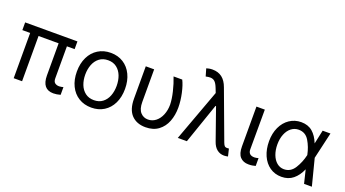

<svg xmlns="http://www.w3.org/2000/svg" viewBox="-56 -1257 3245 1807"><g transform="rotate(20 1567.0 -353.0)"><path d="M550.8 -453.1H473.6V-132.8Q473.6 -99.6 490.7 -86.9Q507.8 -74.2 533.2 -74.2Q543.5 -74.2 555.2 -76.7Q566.9 -79.1 574.2 -81.1V-3.9Q536.6 6.8 503.9 6.8Q390.6 6.8 390.6 -131.8V-453.1H189.5V0H105.5V-453.1H27.3V-530.3H550.8Z M642.6 -262.7Q642.6 -344.2 672.9 -406.5Q703.1 -468.8 758.1 -502.9Q813 -537.1 884.8 -537.1Q956.1 -537.1 1010.5 -502.9Q1064.9 -468.8 1095 -406.5Q1125 -344.2 1125 -262.7Q1125 -181.2 1095 -119.1Q1064.9 -57.1 1010.5 -23.2Q956.1 10.7 884.8 10.7Q813 10.7 758.1 -23.2Q703.1 -57.1 672.9 -119.1Q642.6 -181.2 642.6 -262.7ZM1041 -262.7Q1041 -317.4 1023.7 -362.8Q1006.3 -408.2 971.2 -435.5Q936 -462.9 884.8 -462.9Q832.5 -462.9 797.1 -435.5Q761.7 -408.2 744.1 -362.8Q726.6 -317.4 726.6 -262.7Q726.6 -208 744.1 -162.8Q761.7 -117.7 797.1 -90.6Q832.5 -63.5 884.8 -63.5Q936 -63.5 971.2 -90.6Q1006.3 -117.7 1023.7 -162.8Q1041 -208 1041 -262.7Z M1319.3 -530.3V-204.1Q1319.3 -132.8 1349.4 -99.6Q1379.4 -66.4 1424.8 -66.4Q1467.8 -66.4 1502 -93.3Q1536.1 -120.1 1555.2 -166.7Q1574.2 -213.4 1574.2 -269.5Q1572.8 -325.2 1555.7 -396.2Q1538.6 -467.3 1513.7 -530.3H1600.6Q1623.5 -485.4 1639.9 -411.1Q1656.2 -336.9 1656.2 -269.5Q1656.2 -193.4 1631.8 -130.1Q1607.4 -66.9 1556.2 -28.6Q1504.9 9.8 1427.7 9.8Q1338.4 9.8 1286.9 -43.9Q1235.4 -97.7 1235.4 -206.1V-530.3Z M2095.7 -88.9 1984.9 -404.3H1979.5L1839.8 0H1749L1939.9 -519L1922.9 -562.5Q1906.7 -604.5 1888.4 -621.6Q1870.1 -638.7 1841.8 -638.7Q1822.8 -638.7 1797.9 -632.8L1776.4 -707Q1785.6 -710.4 1802 -713.6Q1818.4 -716.8 1836.9 -716.8Q1894 -716.8 1933.1 -687Q1972.2 -657.2 1994.1 -595.7L2174.8 -109.4Q2182.1 -89.8 2190.2 -79.6Q2198.2 -69.3 2215.8 -69.3L2235.4 -70.3L2252.9 2.9Q2230 7.8 2213.9 7.8Q2172.9 7.8 2142.6 -16.4Q2112.3 -40.5 2095.7 -88.9Z M2427.7 -530.3 2426.8 -132.8Q2426.8 -74.2 2488.3 -74.2Q2504.4 -74.2 2528.3 -81.1V-2.9Q2512.2 1.5 2496.1 4.2Q2480 6.8 2458 6.8Q2405.3 6.8 2374.5 -26.1Q2343.8 -59.1 2343.8 -131.8V-530.3Z M2566.4 -265.6Q2566.4 -344.2 2595.2 -406Q2624 -467.8 2675.5 -502.4Q2727.1 -537.1 2792 -537.1Q2860.8 -537.1 2905.3 -499Q2949.7 -460.9 2976.6 -392.6H2977.1L3006.8 -530.3H3085L3023.9 -265.1L3091.8 0H3013.7L2981.4 -132.8H2980.5Q2952.1 -66.4 2904.8 -27.8Q2857.4 10.7 2789.1 10.7Q2722.7 10.7 2672.1 -24.4Q2621.6 -59.6 2594 -122.3Q2566.4 -185.1 2566.4 -265.6ZM2787.1 -64.5Q2854 -64.5 2893.1 -126.7Q2932.1 -189 2949.2 -263.7L2949.7 -265.1L2949.2 -266.6Q2934.1 -341.3 2897.9 -401.6Q2861.8 -461.9 2793 -461.9Q2752 -461.9 2719.5 -436.8Q2687 -411.6 2668.7 -366.5Q2650.4 -321.3 2650.4 -263.7Q2650.4 -207 2667.5 -161.6Q2684.6 -116.2 2715.8 -90.3Q2747.1 -64.5 2787.1 -64.5Z"/></g></svg>

Font: WEMIX Pretendard
Style: Regular
Weight: 400
Designer: Base glyphs from Inter by Rasmus Andersson; Hangeul glyphs from Noto Sans CJK(Source Han Sans) by Jang Soo-young and Kan
Foundry: Kil Hyung-jin
Version: Version 1.000